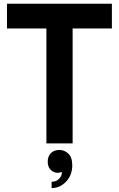

<svg xmlns="http://www.w3.org/2000/svg" viewBox="-20 -753 624 1008"><path d="M567.4 -733.4Q429.7 -733.4 16.6 -733.4Q16.6 -724.6 16.6 -700.2Q16.6 -676.8 16.6 -603.5Q68.4 -603.5 223.6 -603.5Q223.6 -453.1 223.6 0Q257.8 0 361.3 0Q361.3 -151.4 361.3 -603.5Q412.1 -603.5 567.4 -603.5Q567.4 -636.7 567.4 -733.4ZM292 34.2Q264.6 34.2 247.1 50.8Q230.5 68.4 230.5 95.7Q230.5 123 246.1 138.7Q261.7 154.3 284.2 154.3Q290 154.3 294.9 152.3Q300.8 151.4 304.7 149.4Q306.6 168 291 184.6Q276.4 201.2 251 201.2Q251 211.9 251 234.4Q294.9 234.4 327.1 200.2Q359.4 166 359.4 115.2Q359.4 71.3 337.9 52.7Q317.4 34.2 292 34.2Z"/></svg>

Font: BM-Biotif
Style: Bold
Weight: 400
Designer: Deni Anggara
Version: Version 1.000;PS 001.000;hotconv 1.0.88;makeotf.lib2.5.64776